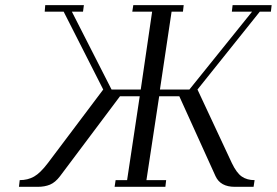

<svg xmlns="http://www.w3.org/2000/svg" viewBox="-20 -722 1070 742"><path d="M53.2 0 56.2 -25.9Q87.4 -25.9 111.6 -39.6Q135.7 -53.2 165 -91.8L378.9 -376L226.1 -676.8H152.8L154.8 -702.1H304.2L300.8 -676.8H257.8L411.1 -376H523.9L567.9 -676.8H491.2L495.1 -702.1H689.9L687 -676.8H643.1L598.1 -376H711.9L954.1 -676.8H876L878.9 -702.1H1029.8L1026.9 -676.8H983.9L743.2 -376L876 -91.8Q894.5 -53.2 914.6 -39.6Q934.6 -25.9 963.9 -25.9L960 0H887.2Q832 0 813 -41L672.9 -350.1H595.2L545.9 -25.9H622.1L619.1 0H422.9L426.8 -25.9H471.2L520 -350.1H443.8L211.9 -41Q193.8 -17.1 173.3 -8.5Q152.8 0 126 0Z"/></svg>

Font: Dehuti Alt
Style: Italic
Weight: 400
Version: Version 1.2